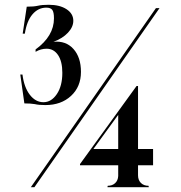

<svg xmlns="http://www.w3.org/2000/svg" viewBox="-20 -784 757 804"><path d="M170 -344Q142 -344 126 -348Q108 -351 82 -351L65 -472H74Q81 -418 105 -387Q129 -356 162 -356Q195 -356 218 -390Q241 -424 241 -479Q241 -527 223 -553.5Q205 -580 175 -580Q151 -580 129 -567V-577Q206 -633 206 -707Q206 -733 199 -742.5Q192 -752 174 -752Q140 -752 116 -724Q92 -696 84 -643H75L92 -756Q122 -756 139 -760Q156 -764 184 -764Q230 -764 258.5 -745.5Q287 -727 287 -697Q287 -671 264.5 -647Q242 -623 204 -609Q256 -614 287.5 -579Q319 -544 319 -483Q319 -421 277.5 -382.5Q236 -344 170 -344ZM109 0 633 -750H648L124 0ZM430 0 431 -6Q450 -6 462 -17Q474 -28 475 -47V-92H315V-97L552 -424H558V-160H621V-92H558V-50Q558 -30 570 -18Q582 -6 602 -6L603 0ZM371 -160H475V-303Z"/></svg>

Font: Gloock
Style: Regular
Weight: 400
Designer: Duarte Pinto
Foundry: Duarte Pinto
Version: Version 1.000